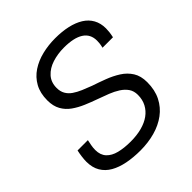

<svg xmlns="http://www.w3.org/2000/svg" viewBox="-193 -830 974 974"><g transform="rotate(-45 294.5 -342.5)"><path d="M259 12Q208 12 165 3.5Q122 -5 90.5 -23Q59 -41 41.5 -70.5Q24 -100 24 -142Q24 -157 26.5 -176.5Q29 -196 33 -214H107Q104 -200 101 -184Q98 -168 98 -152Q98 -116 118 -94.5Q138 -73 173.5 -64Q209 -55 256 -55Q300 -55 335.5 -64.5Q371 -74 396 -92Q421 -110 435 -136.5Q449 -163 449 -197Q449 -225 435.5 -244.5Q422 -264 399.5 -278.5Q377 -293 349 -304Q321 -315 290 -326Q256 -338 223 -352Q190 -366 163 -385Q136 -404 120 -432.5Q104 -461 104 -502Q104 -554 124.5 -591Q145 -628 180.5 -651.5Q216 -675 261 -686Q306 -697 355 -697Q404 -697 444 -688Q484 -679 513 -661Q542 -643 557.5 -615Q573 -587 573 -550Q573 -538 571.5 -524.5Q570 -511 566 -493H491Q495 -509 496 -519.5Q497 -530 497 -538Q497 -585 460.5 -608.5Q424 -632 353 -632Q308 -632 269 -619.5Q230 -607 206 -580.5Q182 -554 182 -513Q182 -488 192.5 -469.5Q203 -451 222 -438Q241 -425 265.5 -414.5Q290 -404 317 -394Q353 -382 390 -368Q427 -354 458.5 -334Q490 -314 509 -284Q528 -254 528 -209Q528 -153 507 -111.5Q486 -70 449 -42.5Q412 -15 363 -1.5Q314 12 259 12Z"/></g></svg>

Font: Archivo SemiCondensed Light
Style: Italic
Weight: 300
Width: 4
Italic angle: -10°
Designer: Hector Gatti
Foundry: Omnibus-Type
Version: Version 2.001